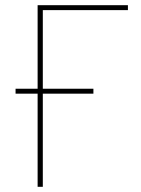

<svg xmlns="http://www.w3.org/2000/svg" viewBox="-20 -720 543 740"><path d="M125 0H145V-359H340V-378H145V-681H473V-700H125V-378H40V-359H125Z"/></svg>

Font: Fixel Text Thin
Style: Regular
Weight: 100
Width: 4
Designer: AlfaBravo + MacPaw
Foundry: Kyrylo Tkachov, Marchela Mozhyna, Serhii Makarenko, Maria Weinstein, Zakhar Kryvoshyya
Version: Version 1.211